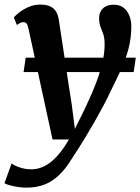

<svg xmlns="http://www.w3.org/2000/svg" viewBox="-55 -588 628 859"><path d="M72.5 -459.5Q69 -476.5 63.8 -482.8Q58.5 -489 50.5 -489Q43.5 -489 36.2 -485.8Q29 -482.5 20.5 -476L7 -510Q11.5 -516 28 -529.8Q44.5 -543.5 70 -555.5Q95.5 -567.5 125 -567.5Q152.5 -567.5 169.5 -559.5Q186.5 -551.5 195.5 -536.5Q204.5 -521.5 208 -500.5Q215 -452.5 222.5 -404.8Q230 -357 237 -309.8Q244 -262.5 251.2 -215Q258.5 -167.5 266 -120L280 -11L325.5 -103.5Q343.5 -141.5 359.2 -178.2Q375 -215 387 -251Q399 -287 406 -321.8Q413 -356.5 413 -390Q413 -418.5 407 -435.2Q401 -452 394.8 -467.5Q388.5 -483 388.5 -507Q388.5 -534 405.5 -550.5Q422.5 -567 454.5 -567Q480.5 -567 497.8 -553.5Q515 -540 523.8 -517.8Q532.5 -495.5 532.5 -470.5Q532.5 -417 519.5 -368.5Q506.5 -320 485.2 -274Q464 -228 440.5 -181Q426 -149.5 407.5 -114.8Q389 -80 369 -45Q349 -10 329.5 22.2Q310 54.5 293 81.2Q276 108 263.5 126.5Q235.5 171.5 205.2 199Q175 226.5 140.5 239Q106 251.5 63.5 251.5Q36.5 251.5 6 245Q-24.5 238.5 -35 231.5L-3 143Q7 152 32.5 160.8Q58 169.5 85.5 169.5Q114.5 169.5 142.5 156Q170.5 142.5 198 113.2Q225.5 84 253.5 36H180ZM552.5 -330 543 -265.5H50.5L60 -330Z"/></svg>

Font: Merriweather Light 18pt
Style: Bold Italic
Weight: 700
Italic angle: -7.8°
Version: Version 2.101